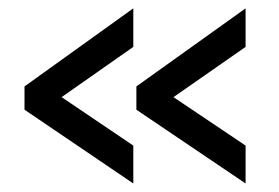

<svg xmlns="http://www.w3.org/2000/svg" viewBox="-20 -489 661 455"><path d="M38.1 -284.2 295.9 -469.2V-377.9L126 -258.8L295.9 -144V-54.2L38.1 -229ZM303.2 -284.2 562 -469.2V-377.9L391.1 -258.8L562 -144V-54.2L303.2 -229Z"/></svg>

Font: Rawline SemiBold
Style: Regular
Weight: 600
Designer: Matt McInerney, Pablo Impallari, Rodrigo Fuenzalida
Foundry: Matt McInerney, Pablo Impallari, Rodrigo Fuenzalida
Version: Version 4.020;PS 004.020;hotconv 1.0.88;makeotf.lib2.5.64775